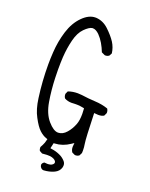

<svg xmlns="http://www.w3.org/2000/svg" viewBox="-163 -848 826 1060"><g transform="rotate(20 250.0 -318.5)"><path d="M189 42Q207 40 217 40Q227.1 40 233.9 40.5Q248 42 257.3 46.9Q272.5 55.2 272.5 65.4Q272.5 71.3 267.1 76.2L264.6 78.1Q255.4 85.9 235.4 85.9Q227.5 85.9 218.3 84.5Q209.5 88.9 205.6 98.1Q205.1 100.1 205.1 101.6Q205.1 110.4 210 116.2Q217.3 126.5 228.5 126.5Q262.7 124.5 289.6 111.8Q314.5 99.6 321.3 76.7Q323.2 69.8 323.2 63Q323.2 49.8 314 39.6Q298.8 22.5 277.8 13.7Q256.3 3.9 231 0.5L222.2 -1L229.5 -33.2L235.8 -33.7Q281.2 -35.6 322.3 -63.5L336.9 -73.2Q335 -53.2 335 -50.3Q335 -32.7 344.2 -20L360.8 -12.2Q362.8 -11.7 364.3 -11.7Q377.9 -11.7 386.7 -19L395 -35.6Q395.5 -42.5 395.5 -49.8Q395.5 -69.8 392.1 -88.9Q387.2 -117.2 382.8 -266.1Q400.4 -264.2 407.2 -264.2Q428.2 -264.2 439.9 -272L447.8 -288.6Q448.2 -290.5 448.2 -292Q448.2 -305.2 441.4 -314.5Q406.2 -326.7 365.2 -328.6Q324.2 -330.6 285.2 -336.4Q272.5 -337.9 260.7 -337.9Q231 -337.9 205.1 -328.6L197.8 -313Q197.3 -311 197.3 -309.6Q197.3 -295.9 204.6 -286.6Q222.7 -276.4 246.6 -276.4Q250 -276.4 256.1 -276.9Q262.2 -277.3 267.3 -277.3Q272.5 -277.3 279.3 -277.3Q296.4 -276.9 315.4 -272.9L321.3 -271.5Q322.8 -251.5 322.8 -238.8Q322.8 -200.7 313.5 -176.8Q301.3 -145 280.8 -121.6Q258.8 -96.2 231.9 -96.2Q205.1 -96.2 171.9 -134.5Q138.7 -172.9 127.7 -238.8Q116.7 -304.7 114.3 -375Q113.3 -404.3 113.3 -425.3Q113.3 -467.3 115.2 -498Q118.7 -551.3 130.9 -600.1Q143.1 -648.9 168.9 -674.8Q195.3 -701.2 212.9 -703.6Q214.8 -703.6 216.8 -703.6Q234.4 -703.6 254.4 -684.1Q272 -666 285.4 -643.1Q298.8 -620.1 308.1 -595.7L327.6 -586.4Q329.6 -585.9 331.1 -585.9Q344.7 -585.9 353.5 -593.3L361.8 -608.9Q357.4 -642.6 339.8 -670.4Q320.8 -699.7 287.1 -731.4Q255.4 -761.2 214.8 -764.2Q211.9 -764.2 209.5 -764.2Q171.4 -764.2 134.8 -727.5Q96.7 -689.5 77.9 -629.2Q59.1 -568.8 55.2 -503.4Q52.7 -465.8 52.7 -432.1Q52.7 -333 65.9 -238.3Q74.2 -175.3 96.7 -134.3Q120.1 -89.8 140.4 -71Q160.6 -52.2 182.1 -44.9L189.5 -42.5Q185.5 -27.3 183.1 -19.5Q177.2 -3.9 168.5 10.7Q168 12.7 168 14.6Q168 24.9 172.4 32.7Z"/></g></svg>

Font: NaikaiFont
Style: Light
Weight: 300
Version: Version 1.89